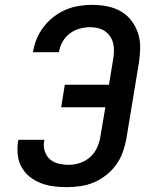

<svg xmlns="http://www.w3.org/2000/svg" viewBox="-20 -763 640 791"><path d="M255 8Q227 8 200 4.5Q173 1 148.5 -8.5Q124 -18 103.5 -34Q83 -50 70 -72.5Q57 -95 53.5 -122.5Q50 -150 54 -178L56 -187H163L162 -182Q158 -160 164.5 -140Q171 -120 185.5 -107Q200 -94 221 -89Q242 -84 263 -84Q287 -84 310.5 -92Q334 -100 352.5 -117Q371 -134 381 -157Q391 -180 394 -203L414 -321H232L247 -414H429L446 -518Q449 -535 449.5 -551.5Q450 -568 446.5 -583.5Q443 -599 434 -612.5Q425 -626 412.5 -634.5Q400 -643 384 -647Q368 -651 351 -651Q330 -651 308 -645Q286 -639 267.5 -625Q249 -611 237.5 -590.5Q226 -570 223 -549L222 -548H115L116 -549Q120 -576 131 -602.5Q142 -629 160 -652.5Q178 -676 201.5 -694Q225 -712 251 -723Q277 -734 304.5 -738.5Q332 -743 359 -743Q391 -743 421.5 -737Q452 -731 477.5 -716.5Q503 -702 521 -678.5Q539 -655 548.5 -626.5Q558 -598 557.5 -566.5Q557 -535 552 -503L500 -188Q495 -161 485 -134Q475 -107 457.5 -83Q440 -59 416 -40.5Q392 -22 365.5 -11Q339 0 310.5 4Q282 8 255 8Z"/></svg>

Font: Iosevka Semibold Extended
Style: Italic
Weight: 600
Width: 7
Italic angle: -9°
Monospace: yes
Designer: Belleve Invis
Foundry: Belleve Invis
Version: Version 32.5.0; ttfautohint (v1.8.4)